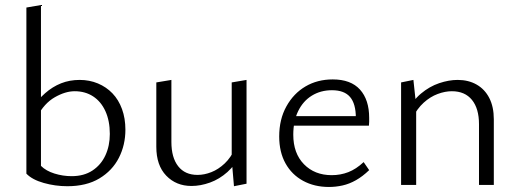

<svg xmlns="http://www.w3.org/2000/svg" viewBox="-20 -736 2065 764"><path d="M248 5Q200 5 154 -8Q108 -21 85 -45L143 -76Q163 -56 196.5 -45.5Q230 -35 265 -35Q314 -35 348 -57.5Q382 -80 399.5 -118Q417 -156 417 -203Q417 -255 399.5 -293.5Q382 -332 350.5 -352.5Q319 -373 277 -373Q240 -373 198 -349Q156 -325 128 -272L107 -305Q130 -339 159.5 -365Q189 -391 223 -404.5Q257 -418 297 -418Q336 -418 369.5 -404Q403 -390 427.5 -364.5Q452 -339 465.5 -302Q479 -265 479 -220Q479 -159 453 -108Q427 -57 375.5 -26Q324 5 248 5ZM85 -45V-706L143 -716V-76Z M742 4Q681 4 641.5 -37Q602 -78 602 -152V-408L662 -418V-171Q662 -109 689 -74.5Q716 -40 766 -40Q793 -40 821 -51Q849 -62 874 -85.5Q899 -109 916 -147L938 -124Q917 -80 885 -51.5Q853 -23 815.5 -9.5Q778 4 742 4ZM911 5 902 -100V-408L961 -418V-5Z M1289 8Q1231 8 1186 -16.5Q1141 -41 1116 -86Q1091 -131 1091 -193Q1091 -261 1119.5 -312.5Q1148 -364 1195.5 -392Q1243 -420 1304 -420Q1376 -420 1412.5 -379.5Q1449 -339 1449 -267Q1449 -259 1449 -251Q1449 -243 1448 -236H1396V-267Q1396 -323 1373 -350Q1350 -377 1301 -377Q1256 -377 1221 -355.5Q1186 -334 1166.5 -294Q1147 -254 1147 -200Q1147 -126 1189.5 -82.5Q1232 -39 1300 -39Q1335 -39 1366 -51Q1397 -63 1427 -91L1449 -59Q1423 -34 1396.5 -19Q1370 -4 1343 2Q1316 8 1289 8ZM1126 -236 1134 -274H1439V-236Z M1886 0V-242Q1886 -304 1858 -338.5Q1830 -373 1778 -373Q1751 -373 1721.5 -362Q1692 -351 1666 -327.5Q1640 -304 1621 -266L1599 -289Q1621 -335 1655 -363.5Q1689 -392 1727.5 -405Q1766 -418 1801 -418Q1844 -418 1876.5 -399.5Q1909 -381 1927 -346Q1945 -311 1945 -261V0ZM1576 0V-408L1625 -418L1636 -316V0Z"/></svg>

Font: Ysabeau Office Light
Style: Regular
Weight: 300
Designer: Christian Thalmann (Catharsis Fonts)
Version: Version 2.001;gftools[0.9.30]; featfreeze: tnum,lnum,ss02